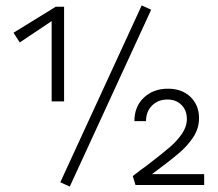

<svg xmlns="http://www.w3.org/2000/svg" viewBox="-20 -684 805 710"><path d="M539 -648 238 6 203 -10 504 -664ZM171 -309V-606L53 -527L30 -563L186 -659H217V-309ZM735 -40V0H481L471 -33Q503 -58 523 -72Q579 -115 607 -139Q635 -163 653 -189.5Q671 -216 671 -244Q671 -276 651 -296Q631 -316 599 -316Q565 -316 542.5 -294Q520 -272 520 -236H477Q477 -290 512 -323Q547 -356 601 -356Q653 -356 684.5 -325.5Q716 -295 716 -247Q716 -210 695.5 -178Q675 -146 641.5 -117.5Q608 -89 542 -40Z"/></svg>

Font: Isabella Sans
Style: Regular
Weight: 400
Designer: Original fonts by Christian Thalmann (Catharsis Fonts), Modifications by Cristiano Sobral
Version: Version 0.002;July 12, 2020;FontCreator 13.0.0.2655 64-bit; 